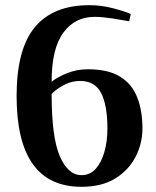

<svg xmlns="http://www.w3.org/2000/svg" viewBox="-20 -700 600 740"><path d="M294 20Q44 20 44 -330Q44 -511 114.5 -595.5Q185 -680 324 -680Q370 -680 414.5 -668.5Q459 -657 484 -646L478 -618Q440 -625 416.5 -628.5Q393 -632 376.5 -633.5Q360 -635 344 -635Q269 -635 224 -574Q179 -513 179 -385Q200 -402 237.5 -417.5Q275 -433 319 -433Q397 -433 443 -404.5Q489 -376 509 -324.5Q529 -273 529 -205Q529 -147 502.5 -95.5Q476 -44 424 -12Q372 20 294 20ZM294 -25Q327 -25 349 -49.5Q371 -74 382.5 -115Q394 -156 394 -205Q394 -294 370 -341Q346 -388 289 -388Q259 -388 234 -376Q209 -364 194 -351.5Q179 -339 179 -337Q179 -171 210.5 -98Q242 -25 294 -25Z"/></svg>

Font: El Messiri
Style: Bold
Weight: 700
Designer: Mohamed Gaber
Foundry: Kief Type Foundry
Version: Version 2.020; ttfautohint (v1.8.3)